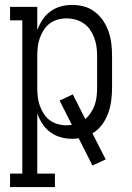

<svg xmlns="http://www.w3.org/2000/svg" viewBox="-20 -558 540 783"><path d="M21 205V150H71V-475H21V-530H132V-435Q140 -457 153 -477Q166 -497 185 -511Q204 -525 227 -531.5Q250 -538 274 -538Q299 -538 323 -531.5Q347 -525 367 -509.5Q387 -494 401 -473Q415 -452 423 -428.5Q431 -405 434 -380Q437 -355 437 -330V-200Q437 -174 433.5 -147.5Q430 -121 421 -96Q412 -71 396 -49.5Q380 -28 357 -14L411 92L357 117L301 6Q294 7 287 7.5Q280 8 274 8Q250 8 227 1.5Q204 -5 185 -19Q166 -33 153 -53Q140 -73 132 -95V150H204V205ZM251 -47Q256 -47 261.5 -47.5Q267 -48 273 -49L223 -148L277 -173L328 -72Q341 -84 351 -99Q361 -114 366.5 -130.5Q372 -147 374 -164.5Q376 -182 376 -200V-330Q376 -349 373.5 -367.5Q371 -386 364.5 -403.5Q358 -421 347.5 -436.5Q337 -452 321.5 -462.5Q306 -473 288 -478Q270 -483 251 -483Q233 -483 215 -478Q197 -473 182.5 -462Q168 -451 158 -435Q148 -419 142 -402Q136 -385 134 -366.5Q132 -348 132 -330V-200Q132 -182 134 -163.5Q136 -145 142 -128Q148 -111 158 -95Q168 -79 182.5 -68Q197 -57 215 -52Q233 -47 251 -47Z"/></svg>

Font: Iosevka Slab Light
Style: Regular
Weight: 300
Monospace: yes
Designer: Belleve Invis
Foundry: Belleve Invis
Version: Version 11.1.0; ttfautohint (v1.8.3)